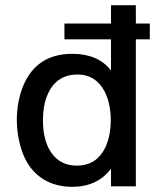

<svg xmlns="http://www.w3.org/2000/svg" viewBox="-20 -720 622 742"><path d="M559 -629H505V-700H409V-629H229V-568H409V-447C376 -491 325 -512 259 -512C167 -512 104 -470 70 -389C53 -349 45 -300 45 -257C45 -206 56 -153 74 -113C109 -37 175 2 259 2C323 2 374 -21 409 -68V0H505V-568H559ZM387 -150C366 -107 332 -80 277 -80C225 -80 189 -105 167 -149C153 -179 146 -212 146 -255C146 -291 151 -327 166 -359C189 -410 230 -432 279 -432C330 -432 362 -407 383 -369C400 -338 408 -298 408 -256C408 -216 401 -180 387 -150Z"/></svg>

Font: Arthouse Owned Medium
Style: Regular
Weight: 500
Designer: Jeremy Tribby
Foundry: Tribby Type
Version: Version 1.000;PS 001.000;hotconv 1.0.88;makeotf.lib2.5.64775